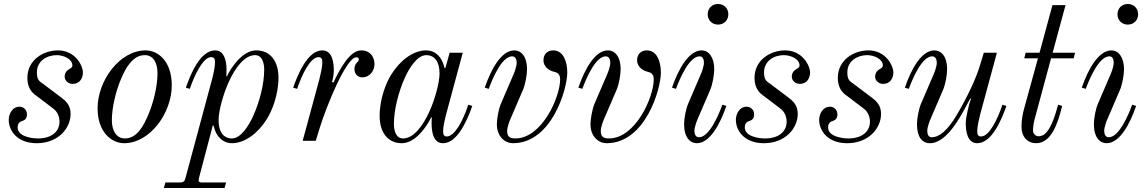

<svg xmlns="http://www.w3.org/2000/svg" viewBox="-20 -710 5772 968"><path d="M24 -106C24 -49 69 12 165 12C275 12 336 -65 336 -136C336 -180 311 -202 288 -219L195 -289C177 -301 166 -309 166 -345C166 -404 218 -432 266 -432C300 -432 345 -413 345 -380C345 -372 340 -368 333 -364C328 -361 323 -358 319 -354C308 -345 306 -330 306 -324C306 -301 327 -287 346 -287C383 -287 398 -317 398 -344C398 -380 359 -456 272 -456C200 -456 118 -409 118 -317C118 -272 137 -244 165 -226L248 -163C270 -147 280 -121 280 -96C280 -52 246 -12 171 -12C137 -12 69 -23 69 -67C69 -90 81 -97 95 -101C107 -105 116 -115 116 -133C116 -158 97 -172 79 -172C39 -172 24 -131 24 -106Z M544 -104C544 -168 564 -251 591 -314C615 -370 650 -432 710 -432C754 -432 774 -392 774 -340C774 -276 754 -193 727 -130C703 -74 670 -12 610 -12C566 -12 544 -52 544 -104ZM472 -164C472 -44 542 12 606 12C736 12 846 -140 846 -280C846 -400 778 -456 714 -456C584 -456 472 -304 472 -164Z M1082 -104C1082 -152 1106 -236 1132 -294C1168 -374 1215 -432 1266 -432C1302 -432 1312 -392 1312 -359C1312 -287 1289 -197 1256 -124C1235 -78 1195 -12 1149 -12C1108 -12 1082 -44 1082 -104ZM806 238H1112L1120 210H998C982 210 979 204 983 188L1053 -78L1057 -76C1072 -12 1111 12 1149 12C1215 12 1280 -38 1325 -109C1349 -147 1384 -228 1384 -319C1384 -400 1344 -456 1272 -456C1202 -456 1144 -368 1124 -325L1121 -327C1121 -327 1122 -341 1122 -361C1122 -401 1111 -456 1065 -456C987 -456 938 -328 917 -268L937 -262C961 -334 1005 -422 1044 -422C1059 -422 1064 -414 1064 -395C1064 -370 1054 -329 1052 -321L915 188C911 204 904 210 888 210H814Z M1458 -268 1478 -262C1503 -336 1545 -422 1586 -422C1601 -422 1605 -412 1605 -395C1605 -370 1594 -326 1590 -310L1506 0H1572L1591 -62C1625 -174 1726 -421 1776 -421C1788 -421 1789 -415 1789 -409C1789 -404 1784 -399 1779 -394C1772 -386 1767 -377 1767 -362C1767 -338 1783 -320 1806 -320C1846 -320 1868 -355 1868 -387C1868 -421 1848 -456 1801 -456C1744 -456 1695 -365 1661 -294L1654 -296C1657 -306 1663 -334 1663 -354C1663 -394 1656 -456 1605 -456C1529 -456 1479 -328 1458 -268Z M1894 -125C1894 -44 1934 12 2006 12C2076 12 2134 -76 2154 -119L2157 -117C2157 -117 2156 -110 2156 -90C2156 -50 2162 12 2214 12C2282 12 2333 -94 2361 -176L2341 -182C2311 -92 2270 -22 2232 -22C2218 -22 2214 -32 2214 -49C2214 -73 2224 -113 2228 -129L2313 -444H2247L2225 -366L2221 -368C2206 -432 2167 -456 2129 -456C2063 -456 1998 -406 1953 -335C1929 -297 1894 -216 1894 -125ZM1966 -85C1966 -157 1989 -247 2022 -320C2043 -366 2083 -432 2129 -432C2170 -432 2196 -400 2196 -340C2196 -292 2172 -208 2146 -150C2110 -70 2063 -12 2012 -12C1976 -12 1966 -52 1966 -85Z M2424 -268 2444 -262C2463 -314 2510 -426 2562 -426C2578 -426 2585 -411 2585 -394C2585 -376 2574 -346 2569 -335L2505 -186C2495 -163 2485 -113 2485 -84C2485 -20 2527 12 2566 12C2762 12 2840 -262 2840 -344C2840 -394 2823 -456 2769 -456C2740 -456 2720 -437 2720 -406C2720 -370 2754 -352 2774 -348C2787 -345 2804 -339 2804 -310C2804 -220 2712 -12 2578 -12C2547 -12 2537 -24 2537 -50C2537 -68 2548 -98 2553 -109L2617 -258C2628 -284 2637 -331 2637 -360C2637 -428 2606 -456 2573 -456C2508 -456 2456 -362 2424 -268Z M2896 -268 2916 -262C2935 -314 2982 -426 3034 -426C3050 -426 3057 -411 3057 -394C3057 -376 3046 -346 3041 -335L2977 -186C2967 -163 2957 -113 2957 -84C2957 -20 2999 12 3038 12C3234 12 3312 -262 3312 -344C3312 -394 3295 -456 3241 -456C3212 -456 3192 -437 3192 -406C3192 -370 3226 -352 3246 -348C3259 -345 3276 -339 3276 -310C3276 -220 3184 -12 3050 -12C3019 -12 3009 -24 3009 -50C3009 -68 3020 -98 3025 -109L3089 -258C3100 -284 3109 -331 3109 -360C3109 -428 3078 -456 3045 -456C2980 -456 2928 -362 2896 -268Z M3548 -638C3548 -608 3570 -586 3600 -586C3630 -586 3652 -608 3652 -638C3652 -668 3630 -690 3600 -690C3570 -690 3548 -668 3548 -638ZM3368 -268 3388 -262C3407 -314 3455 -426 3507 -426C3523 -426 3529 -411 3529 -394C3529 -376 3518 -346 3513 -335L3449 -186C3438 -160 3429 -113 3429 -84C3429 -16 3460 12 3493 12C3558 12 3610 -82 3642 -176L3622 -182C3603 -130 3556 -18 3504 -18C3488 -18 3481 -33 3481 -50C3481 -68 3492 -98 3497 -109L3561 -258C3571 -281 3581 -331 3581 -360C3581 -424 3551 -456 3518 -456C3453 -456 3400 -362 3368 -268Z M3690 -106C3690 -49 3735 12 3831 12C3941 12 4002 -65 4002 -136C4002 -180 3977 -202 3954 -219L3861 -289C3843 -301 3832 -309 3832 -345C3832 -404 3884 -432 3932 -432C3966 -432 4011 -413 4011 -380C4011 -372 4006 -368 3999 -364C3994 -361 3989 -358 3985 -354C3974 -345 3972 -330 3972 -324C3972 -301 3993 -287 4012 -287C4049 -287 4064 -317 4064 -344C4064 -380 4025 -456 3938 -456C3866 -456 3784 -409 3784 -317C3784 -272 3803 -244 3831 -226L3914 -163C3936 -147 3946 -121 3946 -96C3946 -52 3912 -12 3837 -12C3803 -12 3735 -23 3735 -67C3735 -90 3747 -97 3761 -101C3773 -105 3782 -115 3782 -133C3782 -158 3763 -172 3745 -172C3705 -172 3690 -131 3690 -106Z M4110 -106C4110 -49 4155 12 4251 12C4361 12 4422 -65 4422 -136C4422 -180 4397 -202 4374 -219L4281 -289C4263 -301 4252 -309 4252 -345C4252 -404 4304 -432 4352 -432C4386 -432 4431 -413 4431 -380C4431 -372 4426 -368 4419 -364C4414 -361 4409 -358 4405 -354C4394 -345 4392 -330 4392 -324C4392 -301 4413 -287 4432 -287C4469 -287 4484 -317 4484 -344C4484 -380 4445 -456 4358 -456C4286 -456 4204 -409 4204 -317C4204 -272 4223 -244 4251 -226L4334 -163C4356 -147 4366 -121 4366 -96C4366 -52 4332 -12 4257 -12C4223 -12 4155 -23 4155 -67C4155 -90 4167 -97 4181 -101C4193 -105 4202 -115 4202 -133C4202 -158 4183 -172 4165 -172C4125 -172 4110 -131 4110 -106Z M4542 -268 4562 -262C4581 -314 4628 -426 4680 -426C4696 -426 4703 -411 4703 -394C4703 -376 4692 -346 4687 -335L4623 -186C4613 -163 4603 -113 4603 -84C4603 -20 4629 12 4668 12C4763 12 4837 -151 4872 -214L4875 -211C4866 -189 4849 -118 4849 -90C4849 -50 4856 12 4907 12C4983 12 5033 -116 5054 -176L5034 -182C5008 -105 4967 -22 4926 -22C4911 -22 4907 -32 4907 -49C4907 -74 4918 -118 4922 -134L5006 -444H4940L4920 -378C4903 -321 4860 -225 4804 -131C4758 -53 4716 -18 4677 -18C4661 -18 4655 -33 4655 -50C4655 -68 4666 -98 4671 -109L4735 -258C4746 -284 4755 -331 4755 -360C4755 -428 4724 -456 4691 -456C4626 -456 4574 -362 4542 -268Z M5130 -72C5130 -19 5161 12 5204 12C5279 12 5313 -85 5335 -176L5315 -182C5298 -122 5277 -55 5243 -31C5235 -26 5224 -23 5217 -23C5195 -23 5188 -43 5188 -52C5188 -67 5192 -95 5196 -108L5279 -416H5393L5400 -444H5287L5352 -684H5286L5221 -444H5151L5144 -416H5213L5141 -154C5137 -138 5130 -107 5130 -72Z M5614 -638C5614 -608 5636 -586 5666 -586C5696 -586 5718 -608 5718 -638C5718 -668 5696 -690 5666 -690C5636 -690 5614 -668 5614 -638ZM5434 -268 5454 -262C5473 -314 5521 -426 5573 -426C5589 -426 5595 -411 5595 -394C5595 -376 5584 -346 5579 -335L5515 -186C5504 -160 5495 -113 5495 -84C5495 -16 5526 12 5559 12C5624 12 5676 -82 5708 -176L5688 -182C5669 -130 5622 -18 5570 -18C5554 -18 5547 -33 5547 -50C5547 -68 5558 -98 5563 -109L5627 -258C5637 -281 5647 -331 5647 -360C5647 -424 5617 -456 5584 -456C5519 -456 5466 -362 5434 -268Z"/></svg>

Font: Old Standard
Style: Italic
Weight: 400
Italic angle: -15.2°
Designer: Alexey Kryukov <alexios@thessalonica.org.ru>
Version: Version 2.0